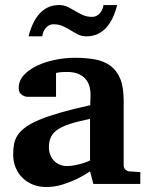

<svg xmlns="http://www.w3.org/2000/svg" viewBox="-20 -729 593 761"><path d="M350.1 0 336.9 -49.8Q311 -32.2 282.7 -18.6Q257.8 -6.8 227.1 2.7Q196.3 12.2 163.1 12.2Q135.7 12.2 112.1 3.2Q88.4 -5.9 70.6 -22.7Q52.7 -39.6 42.5 -63.5Q32.2 -87.4 32.2 -117.2Q32.2 -139.6 35.9 -158.7Q39.6 -177.7 50.5 -194.1Q61.5 -210.4 82 -225.3Q102.5 -240.2 136.5 -254.4Q170.4 -268.6 219.7 -282.7Q269 -296.9 337.9 -312V-324.2Q337.9 -331.5 338.4 -337.4Q338.4 -344.2 338.9 -351.1Q339.4 -365.2 335.9 -381.6Q332.5 -397.9 322.3 -411.9Q312 -425.8 293.5 -434.8Q274.9 -443.8 245.1 -443.8Q234.9 -443.8 226.8 -443.4Q218.8 -442.9 213.4 -441.9Q207 -440.9 202.1 -439.9V-345.2H99.1Q86.4 -344.2 76.7 -347.7Q68.4 -350.6 61.3 -357.9Q54.2 -365.2 54.2 -380.9Q54.2 -408.7 74 -430.7Q93.8 -452.6 125.7 -468Q157.7 -483.4 197.5 -491.7Q237.3 -500 276.9 -500Q319.8 -500 355.5 -493.7Q391.1 -487.3 416.7 -469Q442.4 -450.7 456.3 -417.5Q470.2 -384.3 470.2 -330.1V-73.2Q470.2 -64 476.6 -57.4Q482.9 -50.8 492.2 -49.8L536.1 -46.9V0ZM336.9 -257.8Q288.6 -248 257.1 -237.8Q225.6 -227.5 207 -214.4Q188.5 -201.2 181.2 -184.3Q173.8 -167.5 173.8 -145Q173.8 -129.4 179 -116Q184.1 -102.5 193.6 -92.5Q203.1 -82.5 216.3 -76.7Q229.5 -70.8 245.1 -70.8Q261.2 -70.8 277.6 -74.2Q293.9 -77.6 307.1 -81.5Q322.8 -86.4 336.9 -92.8ZM444.3 -709Q438 -683.1 427.7 -660.6Q417.5 -638.2 402.8 -621.3Q388.2 -604.5 368.4 -594.7Q348.6 -585 323.2 -585Q303.7 -585 289.1 -592.5Q274.4 -600.1 260 -608.9Q245.6 -617.7 229.5 -625.2Q213.4 -632.8 191.4 -632.8Q174.8 -632.8 162.4 -619.1Q149.9 -605.5 147.5 -585H93.3Q99.6 -610.8 109.9 -633.3Q120.1 -655.8 134.8 -672.6Q149.4 -689.5 168.9 -699.2Q188.5 -709 213.4 -709Q232.9 -709 248 -701.7Q263.2 -694.3 277.6 -685.5Q292 -676.8 308.1 -669.4Q324.2 -662.1 346.2 -662.1Q354 -662.1 361.6 -665.8Q369.1 -669.4 375 -675.8Q380.9 -682.1 385 -690.7Q389.2 -699.2 390.1 -709Z"/></svg>

Font: Charis SIL Eur
Style: Bold
Weight: 700
Foundry: SIL International
Version: Version 5.000